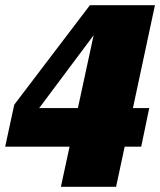

<svg xmlns="http://www.w3.org/2000/svg" viewBox="-38 -658 618 741"><path d="M-18 -92 17 -254 309 -638H381L360 -571L58 -167L93 -241H538L507 -92ZM410 63H197L335 -576L351 -638H560Z"/></svg>

Font: Roboto Serif Black
Style: Italic
Weight: 900
Italic angle: -10°
Version: Version 1.008